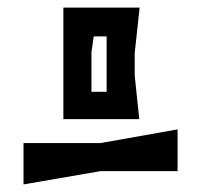

<svg xmlns="http://www.w3.org/2000/svg" viewBox="-20 -880 530 506"><path d="M147 -860V-566H347L335 -681V-740L348 -860ZM227 -784H261V-638H221V-742ZM448 -539 245 -503H42V-394L245 -429H448Z"/></svg>

Font: BackOut Medium
Style: Regular
Weight: 500
Designer: Frank Adebiaye
Foundry: Velvetyne Type Foundry
Version: Version 2.000;hotconv 1.0.109;makeotfexe 2.5.65596